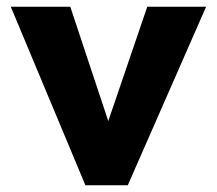

<svg xmlns="http://www.w3.org/2000/svg" viewBox="-20 -551 645 571"><path d="M234 0 12 -531H189L302 -191L418 -531H593L360 0Z"/></svg>

Font: Lexend Deca
Style: Bold
Weight: 700
Designer: Bonnie Shaver-Troup, Thomas Jockin
Foundry: Lexend
Version: Version 1.008; ttfautohint (v1.8.4.7-5d5b)